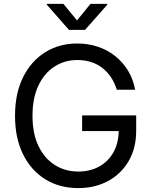

<svg xmlns="http://www.w3.org/2000/svg" viewBox="-20 -962 784 992"><path d="M384.3 9.8Q287.1 9.8 213.6 -35.9Q140.1 -81.5 98.9 -165.3Q57.6 -249 57.6 -363.3Q57.6 -478.5 98.9 -562.3Q140.1 -646 212.9 -691.7Q285.6 -737.3 378.9 -737.3Q436.5 -737.3 486.8 -720.2Q537.1 -703.1 576.7 -671.1Q616.2 -639.2 642.3 -595.5Q668.5 -551.8 678.2 -498.5H583.5Q572.3 -534.2 553.7 -562.3Q535.2 -590.3 509.3 -610.6Q483.4 -630.9 450.9 -641.4Q418.5 -651.9 379.4 -651.9Q314.5 -651.9 262 -618.4Q209.5 -585 178.7 -520.5Q147.9 -456.1 147.9 -363.3Q147.9 -271 179 -207Q210 -143.1 263.4 -109.4Q316.9 -75.7 384.3 -75.7Q445.8 -75.7 492.9 -101.8Q540 -127.9 566.7 -176.3Q593.3 -224.6 593.3 -289.6L621.1 -284.7H404.3V-365.7H683.6V-286.1Q683.6 -196.3 644.8 -129.9Q606 -63.5 538.6 -26.9Q471.2 9.8 384.3 9.8ZM307.6 -941.9 377.9 -856.4 447.3 -941.9H534.7V-938L419.4 -807.6H336.4L221.7 -938V-941.9Z"/></svg>

Font: Inter 16pt
Style: Regular
Weight: 400
Version: Version 4.001;git-66647c0bb